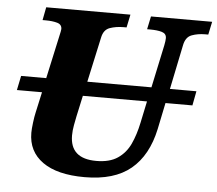

<svg xmlns="http://www.w3.org/2000/svg" viewBox="-52 -771 947 838"><g transform="rotate(5 422.0 -352.0)"><path d="M21 -343 34 -406H144L184 -589Q191 -619 191 -625Q191 -645 170.5 -651Q150 -657 119 -657H106L117 -714H486L474 -657H461Q428 -657 401 -647.5Q374 -638 367 -603L324 -406H605L645 -594Q647 -603 648 -612Q649 -621 649 -625Q649 -645 629 -651Q609 -657 577 -657H564L576 -714H844L832 -657H819Q786 -657 759.5 -647Q733 -637 726 -600L686 -406H802L790 -343H672L648 -227Q623 -110 550.5 -50Q478 10 348 10Q228 10 164 -35.5Q100 -81 100 -163Q100 -179 103.5 -207Q107 -235 111 -252L131 -343ZM278 -167Q278 -65 393 -65Q451 -65 486.5 -89Q522 -113 541 -154Q560 -195 571 -248L591 -343H310L290 -251Q287 -237 282.5 -212.5Q278 -188 278 -167Z"/></g></svg>

Font: Noto Serif ExtraBold
Style: Italic
Weight: 800
Italic angle: -12°
Designer: Monotype Design Team
Foundry: Monotype Imaging Inc.
Version: Version 2.013